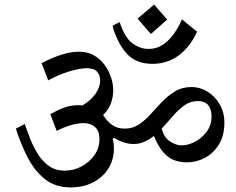

<svg xmlns="http://www.w3.org/2000/svg" viewBox="-20 -845 1026 836"><path d="M793 -138Q767 -138 741.5 -146.5Q716 -155 693 -180Q670 -205 650 -253Q631 -238 609 -228Q587 -218 561 -218Q539 -218 516 -226Q493 -234 478 -245L471 -242Q476 -220 476 -200Q476 -149 451.5 -110.5Q427 -72 384.5 -50.5Q342 -29 288 -29Q222 -29 177 -64Q132 -99 101.5 -157.5Q71 -216 49 -285L88 -305Q99 -272 113 -237Q127 -202 147 -171Q167 -140 195 -121Q223 -102 262 -102Q301 -102 335.5 -120.5Q370 -139 391.5 -170Q413 -201 413 -239Q413 -276 393 -292.5Q373 -309 344 -309Q317 -309 285 -299Q253 -289 227 -275L199 -348Q229 -365 258.5 -376Q288 -387 322 -387Q331 -387 339 -386Q376 -408 396 -437Q416 -466 416 -495Q416 -518 402.5 -533Q389 -548 357 -548Q329 -548 283 -534.5Q237 -521 190 -495L161 -570Q257 -620 323 -620Q362 -620 390 -603.5Q418 -587 436.5 -561Q455 -535 464 -506.5Q473 -478 473 -453Q473 -387 429 -344Q445 -318 467.5 -301.5Q490 -285 523 -285Q558 -285 585.5 -303.5Q613 -322 637 -349Q661 -376 686.5 -402.5Q712 -429 742.5 -447.5Q773 -466 814 -466Q851 -466 883.5 -446Q916 -426 936.5 -391Q957 -356 957 -312Q957 -255 933.5 -216.5Q910 -178 872.5 -158Q835 -138 793 -138ZM684 -285Q694 -246 720.5 -229Q747 -212 770 -212Q799 -212 829.5 -228Q860 -244 880.5 -272.5Q901 -301 901 -337Q901 -405 841 -405Q809 -405 782.5 -386Q756 -367 732.5 -339.5Q709 -312 684 -285ZM470 -733 501 -749Q523 -681 556.5 -656.5Q590 -632 627 -632Q662 -632 689.5 -650.5Q717 -669 738 -699Q759 -729 772 -761L838 -707Q809 -642 759 -604.5Q709 -567 644 -567Q571 -567 530.5 -613Q490 -659 470 -733ZM637 -697 579 -764 651 -825 708 -760Z"/></svg>

Font: Tiro Devanagari Marathi
Style: Italic
Weight: 400
Italic angle: -11°
Designer: Devanagari: John Hudson & Fiona Ross, assisted by Paul Hanslow. Latin: John Hudson with Paul Hanslow, assisted by Kaja S
Foundry: Tiro Typeworks Ltd.
Version: Version 1.52